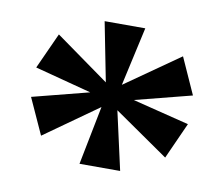

<svg xmlns="http://www.w3.org/2000/svg" viewBox="-53 -824 609 521"><g transform="rotate(10 251.0 -563.5)"><path d="M196 -367 228 -529 80 -424 35 -523 191 -563 35 -604 80 -703 228 -597 196 -760H308L272 -598L422 -703L467 -603L311 -563L467 -524L422 -424L272 -528L308 -367Z"/></g></svg>

Font: Noto Serif Tibetan
Style: Bold
Weight: 700
Designer: Monotype Design Team
Foundry: Monotype Imaging Inc.
Version: Version 2.103; ttfautohint (v1.8.4.7-5d5b)